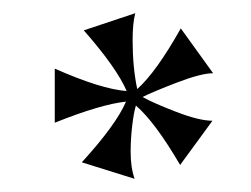

<svg xmlns="http://www.w3.org/2000/svg" viewBox="-20 -724 380 291"><path d="M302 -541 253 -474Q215 -539 186 -564Q183 -555 180.5 -534.5Q178 -514 178 -494Q178 -470 184 -453L104 -478Q156 -535 171 -570Q133 -566 63 -538V-620Q133 -589 172 -586Q157 -621 107 -678L185 -704Q181 -689 181 -663Q181 -622 188 -589Q217 -615 254 -681L303 -613Q285 -613 248.5 -599Q212 -585 196 -577Q212 -568 247 -554.5Q282 -541 302 -541Z"/></svg>

Font: BellefairVN
Style: Regular
Weight: 400
Designer: Nick Shinn, Liron Lavi Turkenic
Foundry: Shinntype
Version: Version 1.003